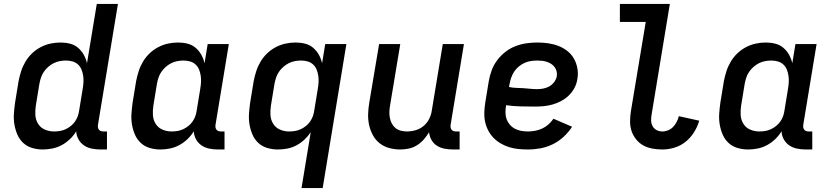

<svg xmlns="http://www.w3.org/2000/svg" viewBox="-20 -755 4240 980"><path d="M198 8Q170 8 143.5 0Q117 -8 98 -26Q79 -44 68.5 -68.5Q58 -93 53.5 -120Q49 -147 51 -175.5Q53 -204 57 -232L75 -342Q80 -367 88 -392Q96 -417 110 -440.5Q124 -464 144 -483Q164 -502 188 -514.5Q212 -527 237.5 -532.5Q263 -538 289 -538Q314 -538 337.5 -532Q361 -526 378.5 -511Q396 -496 407.5 -475.5Q419 -455 424 -432L474 -735H582L480 -118Q479 -111 480 -104.5Q481 -98 485 -93Q489 -88 495 -86Q501 -84 508 -84H526V8H493Q470 8 448 3.5Q426 -1 408.5 -13Q391 -25 380.5 -44Q370 -63 369 -85Q356 -63 336.5 -44.5Q317 -26 294.5 -14Q272 -2 247 3Q222 8 198 8ZM256 -84Q271 -84 286 -86.5Q301 -89 315 -95.5Q329 -102 341.5 -112Q354 -122 363 -135Q372 -148 377 -162Q382 -176 384 -191L402 -301Q405 -318 406 -335Q407 -352 404.5 -368.5Q402 -385 396 -400Q390 -415 378 -426Q366 -437 350 -441.5Q334 -446 317 -446Q301 -446 285 -443Q269 -440 254 -432.5Q239 -425 226 -413.5Q213 -402 203.5 -388Q194 -374 189 -358.5Q184 -343 181 -327L163 -217Q159 -192 160.5 -167.5Q162 -143 174.5 -123Q187 -103 209 -93.5Q231 -84 256 -84Z M798 8Q770 8 743.5 0Q717 -8 698 -26Q679 -44 668.5 -68.5Q658 -93 653.5 -120Q649 -147 651 -175.5Q653 -204 657 -232L675 -342Q680 -367 688 -392Q696 -417 710 -440.5Q724 -464 744 -483Q764 -502 788 -514.5Q812 -527 837.5 -532.5Q863 -538 889 -538Q914 -538 937.5 -532Q961 -526 978.5 -511Q996 -496 1007.5 -475.5Q1019 -455 1024 -432L1040 -530H1148L1080 -118Q1079 -111 1080 -104.5Q1081 -98 1085 -93Q1089 -88 1095 -86Q1101 -84 1108 -84H1126V8H1093Q1070 8 1048 3.5Q1026 -1 1008.5 -13Q991 -25 980.5 -44Q970 -63 969 -85Q956 -63 936.5 -44.5Q917 -26 894.5 -14Q872 -2 847.5 3Q823 8 798 8ZM856 -84Q871 -84 886 -86.5Q901 -89 915 -95.5Q929 -102 941.5 -112Q954 -122 963 -135Q972 -148 977 -162Q982 -176 984 -191L1002 -301Q1005 -318 1006 -335Q1007 -352 1004.5 -368.5Q1002 -385 996 -400Q990 -415 978 -426Q966 -437 950 -441.5Q934 -446 917 -446Q901 -446 885 -443Q869 -440 854 -432.5Q839 -425 826 -413.5Q813 -402 803.5 -388Q794 -374 789 -358.5Q784 -343 781 -327L763 -217Q759 -192 760.5 -167.5Q762 -143 774.5 -123Q787 -103 809 -93.5Q831 -84 856 -84Z M1519 205 1566 -80Q1552 -59 1533 -41.5Q1514 -24 1492 -12.5Q1470 -1 1446 3.5Q1422 8 1398 8Q1370 8 1343.5 0Q1317 -8 1298 -26Q1279 -44 1268.5 -68.5Q1258 -93 1253.5 -120Q1249 -147 1251 -175.5Q1253 -204 1257 -232L1275 -342Q1280 -367 1288 -392Q1296 -417 1310 -440.5Q1324 -464 1344 -483Q1364 -502 1388 -514.5Q1412 -527 1437.5 -532.5Q1463 -538 1489 -538Q1514 -538 1537.5 -532Q1561 -526 1578.5 -511Q1596 -496 1607.5 -475.5Q1619 -455 1624 -432L1640 -530H1748L1627 205ZM1456 -84Q1471 -84 1486 -86.5Q1501 -89 1515 -95.5Q1529 -102 1541.5 -112Q1554 -122 1563 -135Q1572 -148 1577 -162Q1582 -176 1584 -191L1602 -301Q1605 -318 1606 -335Q1607 -352 1604.5 -368.5Q1602 -385 1596 -400Q1590 -415 1578 -426Q1566 -437 1550 -441.5Q1534 -446 1517 -446Q1501 -446 1485 -443Q1469 -440 1454 -432.5Q1439 -425 1426 -413.5Q1413 -402 1403.5 -388Q1394 -374 1389 -358.5Q1384 -343 1381 -327L1363 -217Q1359 -192 1360.5 -167.5Q1362 -143 1374.5 -123Q1387 -103 1409 -93.5Q1431 -84 1456 -84Z M2023 8Q1994 8 1966.5 0.5Q1939 -7 1917.5 -24Q1896 -41 1883 -65.5Q1870 -90 1864 -117Q1858 -144 1859 -173.5Q1860 -203 1865 -232L1915 -530H2023L1971 -217Q1968 -201 1967.5 -184.5Q1967 -168 1970 -153Q1973 -138 1980 -124.5Q1987 -111 1998.5 -101.5Q2010 -92 2025.5 -88Q2041 -84 2057 -84Q2079 -84 2101.5 -90.5Q2124 -97 2142 -112Q2160 -127 2170.5 -148Q2181 -169 2184 -191L2240 -530H2348L2280 -118Q2279 -111 2280 -104.5Q2281 -98 2285 -93Q2289 -88 2295 -86Q2301 -84 2308 -84H2326V8H2293Q2271 8 2249.5 4Q2228 0 2210.5 -11Q2193 -22 2182.5 -40.5Q2172 -59 2170 -80Q2158 -60 2142.5 -42.5Q2127 -25 2107.5 -13Q2088 -1 2066 3.5Q2044 8 2023 8Z M2675 8Q2650 8 2625.5 5.5Q2601 3 2578.5 -4Q2556 -11 2535.5 -23Q2515 -35 2499 -51.5Q2483 -68 2472 -89Q2461 -110 2456 -133.5Q2451 -157 2452 -182Q2453 -207 2457 -232L2475 -342Q2480 -370 2490 -397Q2500 -424 2518 -448Q2536 -472 2560 -490.5Q2584 -509 2611.5 -519.5Q2639 -530 2667 -534Q2695 -538 2723 -538Q2751 -538 2778.5 -534Q2806 -530 2830.5 -520.5Q2855 -511 2875.5 -495Q2896 -479 2909 -456.5Q2922 -434 2927 -406.5Q2932 -379 2927 -352Q2924 -329 2912.5 -307Q2901 -285 2883.5 -268Q2866 -251 2844.5 -239.5Q2823 -228 2800 -221.5Q2777 -215 2754 -213Q2731 -211 2708 -211Q2672 -211 2635 -212Q2598 -213 2563 -218V-217Q2560 -199 2560 -181Q2560 -163 2565.5 -147.5Q2571 -132 2582 -119Q2593 -106 2608 -98Q2623 -90 2640.5 -87Q2658 -84 2675 -84Q2693 -84 2711.5 -87.5Q2730 -91 2747.5 -99Q2765 -107 2779.5 -120Q2794 -133 2805 -149L2900 -108Q2882 -80 2856.5 -56.5Q2831 -33 2801 -18.5Q2771 -4 2739 2Q2707 8 2675 8ZM2721 -300Q2737 -300 2753 -303Q2769 -306 2783.5 -314Q2798 -322 2808.5 -336Q2819 -350 2822 -366Q2824 -379 2821 -391Q2818 -403 2811 -412.5Q2804 -422 2794 -428.5Q2784 -435 2772.5 -439Q2761 -443 2748.5 -444.5Q2736 -446 2723 -446Q2707 -446 2690 -443.5Q2673 -441 2657.5 -434Q2642 -427 2628 -415.5Q2614 -404 2604.5 -389.5Q2595 -375 2589.5 -359Q2584 -343 2581 -327L2578 -311Q2596 -307 2614 -306.5Q2632 -306 2650 -305Q2668 -304 2685.5 -302Q2703 -300 2721 -300Z M3361 8Q3335 8 3310 3.5Q3285 -1 3264 -12.5Q3243 -24 3227.5 -43Q3212 -62 3204 -85Q3196 -108 3196 -134Q3196 -160 3200 -186L3276 -643H3144V-735H3399L3306 -171Q3303 -155 3303.5 -139.5Q3304 -124 3311 -111Q3318 -98 3331.5 -91Q3345 -84 3361 -84Q3376 -84 3390.5 -90Q3405 -96 3416 -107.5Q3427 -119 3434 -133Q3441 -147 3445 -162L3549 -139Q3540 -108 3522.5 -80Q3505 -52 3479.5 -31.5Q3454 -11 3423 -1.5Q3392 8 3361 8Z M3798 8Q3770 8 3743.5 0Q3717 -8 3698 -26Q3679 -44 3668.5 -68.5Q3658 -93 3653.5 -120Q3649 -147 3651 -175.5Q3653 -204 3657 -232L3675 -342Q3680 -367 3688 -392Q3696 -417 3710 -440.5Q3724 -464 3744 -483Q3764 -502 3788 -514.5Q3812 -527 3837.5 -532.5Q3863 -538 3889 -538Q3914 -538 3937.5 -532Q3961 -526 3978.5 -511Q3996 -496 4007.5 -475.5Q4019 -455 4024 -432L4040 -530H4148L4080 -118Q4079 -111 4080 -104.5Q4081 -98 4085 -93Q4089 -88 4095 -86Q4101 -84 4108 -84H4126V8H4093Q4070 8 4048 3.5Q4026 -1 4008.5 -13Q3991 -25 3980.5 -44Q3970 -63 3969 -85Q3956 -63 3936.5 -44.5Q3917 -26 3894.5 -14Q3872 -2 3847.5 3Q3823 8 3798 8ZM3856 -84Q3871 -84 3886 -86.5Q3901 -89 3915 -95.5Q3929 -102 3941.5 -112Q3954 -122 3963 -135Q3972 -148 3977 -162Q3982 -176 3984 -191L4002 -301Q4005 -318 4006 -335Q4007 -352 4004.5 -368.5Q4002 -385 3996 -400Q3990 -415 3978 -426Q3966 -437 3950 -441.5Q3934 -446 3917 -446Q3901 -446 3885 -443Q3869 -440 3854 -432.5Q3839 -425 3826 -413.5Q3813 -402 3803.5 -388Q3794 -374 3789 -358.5Q3784 -343 3781 -327L3763 -217Q3759 -192 3760.5 -167.5Q3762 -143 3774.5 -123Q3787 -103 3809 -93.5Q3831 -84 3856 -84Z"/></svg>

Font: Iosevka Curly SmBdEx
Style: Italic
Weight: 600
Width: 7
Italic angle: -9°
Monospace: yes
Designer: Belleve Invis
Foundry: Belleve Invis
Version: Version 11.1.0; ttfautohint (v1.8.3)